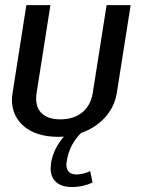

<svg xmlns="http://www.w3.org/2000/svg" viewBox="-20 -520 557 752"><path d="M29.2 -155.8C27.5 -146.7 26.7 -137.5 26.7 -129.2C26.7 -45.8 91.7 15.8 205.8 15.8C214.2 15.8 222.5 15.8 230 15C206.7 42.5 186.7 76.7 180 118.3C179.2 125.8 178.3 132.5 178.3 139.2C178.3 183.3 205.8 212.5 260.8 212.5C292.5 212.5 319.2 205.8 342.5 195L333.3 150C324.2 155 302.5 163.3 279.2 163.3C257.5 163.3 240 153.3 240 125C240 120.8 240.8 115.8 241.7 110C249.2 61.7 271.7 26.7 297.5 0.8C374.2 -25.8 426.7 -85 437.5 -155.8L491.7 -500H397.5L343.3 -155.8C331.7 -84.2 279.2 -52.5 216.7 -52.5C160.8 -52.5 121.7 -77.5 121.7 -133.3C121.7 -140 121.7 -147.5 123.3 -155.8L177.5 -500H83.3Z"/></svg>

Font: Boon Medium
Style: Italic
Weight: 500
Italic angle: -9°
Designer: Sungsit Sawaiwan
Foundry: FontUni
Version: Version 3.0